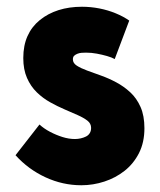

<svg xmlns="http://www.w3.org/2000/svg" viewBox="-20 -534 475 569"><path d="M320 -359 363 -473Q346 -485 323 -494.5Q300 -504 274.5 -509Q249 -514 223 -514Q185 -514 153.5 -504Q122 -494 98 -474.5Q74 -455 61.5 -427Q49 -399 49 -362Q49 -328 60 -303Q71 -278 89 -260.5Q107 -243 128.5 -231Q150 -219 171 -210Q192 -201 210 -193Q228 -185 239 -176.5Q250 -168 250 -155Q250 -146 246 -139.5Q242 -133 235 -129.5Q228 -126 219.5 -124Q211 -122 202 -122Q184 -122 165 -128Q146 -134 128 -143.5Q110 -153 97 -165L26 -74Q64 -32 115 -8.5Q166 15 221 15Q256 15 289.5 4Q323 -7 349.5 -28Q376 -49 392 -80.5Q408 -112 408 -154Q408 -191 396.5 -217Q385 -243 366 -260.5Q347 -278 324.5 -290Q302 -302 279.5 -310Q257 -318 238 -325Q219 -332 207.5 -339.5Q196 -347 196 -358Q196 -365 199.5 -368.5Q203 -372 209 -374.5Q215 -377 221.5 -377.5Q228 -378 235 -378Q251 -378 267 -375Q283 -372 297 -368Q311 -364 320 -359Z"/></svg>

Font: Advent Pro ExtraBold
Style: Regular
Weight: 800
Designer: VivaRado, Andreas Kalpakidis
Foundry: VivaRado, Andreas Kalpakidis
Version: Version 3.000